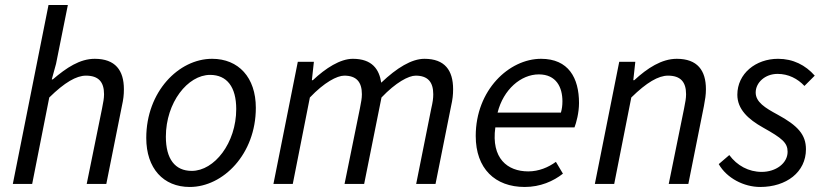

<svg xmlns="http://www.w3.org/2000/svg" viewBox="-20 -732 3284 764"><path d="M31 0H108L176 -344C237 -404 284 -431 322 -431C372 -431 394 -406 394 -357C394 -340 391 -326 386 -300L325 0H403L465 -310C471 -337 473 -354 473 -377C473 -452 439 -498 357 -498C298 -498 245 -463 190 -416H186L203 -478L250 -712H173Z M735 12C868 12 998 -119 998 -303C998 -424 929 -498 824 -498C691 -498 562 -367 562 -183C562 -62 630 12 735 12ZM743 -52C676 -52 640 -100 640 -188C640 -324 727 -434 816 -434C883 -434 920 -386 920 -298C920 -163 833 -52 743 -52Z M1068 0H1145L1213 -344C1270 -404 1321 -431 1350 -431C1398 -431 1420 -406 1420 -357C1420 -340 1417 -326 1412 -300L1351 0H1429L1498 -344C1555 -404 1606 -431 1634 -431C1682 -431 1704 -406 1704 -357C1704 -340 1702 -326 1696 -300L1636 0H1713L1775 -310C1781 -337 1783 -354 1783 -377C1783 -452 1750 -498 1669 -498C1618 -498 1559 -462 1497 -403C1489 -456 1461 -498 1384 -498C1334 -498 1276 -461 1225 -413H1221L1229 -486H1165Z M2068 12C2130 12 2182 -11 2220 -41L2192 -88C2162 -66 2124 -50 2082 -50C1999 -50 1934 -102 1951 -225H2266C2273 -243 2284 -283 2284 -322C2284 -422 2242 -498 2133 -498C2006 -498 1873 -374 1873 -191C1873 -61 1950 12 2068 12ZM1960 -284C1983 -376 2053 -436 2124 -436C2194 -436 2218 -384 2218 -329C2218 -312 2216 -298 2212 -284Z M2347 0H2424L2492 -344C2553 -404 2600 -431 2638 -431C2688 -431 2710 -406 2710 -357C2710 -340 2707 -326 2702 -300L2641 0H2719L2781 -310C2786 -337 2789 -354 2789 -377C2789 -452 2755 -498 2673 -498C2613 -498 2556 -461 2504 -413H2500L2508 -486H2444Z M3005 12C3109 12 3187 -47 3187 -138C3187 -196 3155 -232 3074 -276C3024 -303 2987 -326 2987 -364C2987 -403 3024 -438 3074 -438C3117 -438 3154 -419 3181 -390L3222 -431C3185 -473 3136 -498 3076 -498C2987 -498 2914 -439 2914 -355C2914 -298 2956 -258 3017 -224C3092 -182 3114 -164 3114 -128C3114 -82 3067 -48 3011 -48C2959 -48 2913 -73 2882 -115L2840 -79C2872 -23 2940 12 3005 12Z"/></svg>

Font: Source Sans Pro
Style: Italic
Weight: 400
Italic angle: -11°
Designer: Paul D. Hunt
Foundry: Adobe Systems Incorporated
Version: Version 3.006;hotconv 1.0.111;makeotfexe 2.5.65597